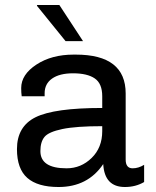

<svg xmlns="http://www.w3.org/2000/svg" viewBox="-20 -740 625 770"><path d="M128 -717 129 -720H218L313 -575H243ZM284 -521Q484 -521 484 -365V-100Q484 -65 512 -65Q535 -65 558 -79V-10Q524 10 481 10Q399 10 394 -82Q332 10 215 10Q131 10 89.5 -26.5Q48 -63 48 -142Q48 -233 123 -270Q198 -307 390 -307V-354Q390 -405 360 -425.5Q330 -446 273 -446Q219 -446 189 -425Q159 -404 159 -366V-354H67Q65 -368 65 -387Q65 -441 126 -481Q187 -521 275 -521ZM390 -234Q285 -234 230 -222.5Q175 -211 158.5 -191Q142 -171 142 -134Q142 -65 247 -65Q305 -65 347.5 -106.5Q390 -148 390 -214Z"/></svg>

Font: Chivo
Style: Regular
Weight: 400
Designer: Hector Gatti
Foundry: Omnibus-Type
Version: Version 1.007;PS 001.007;hotconv 1.0.88;makeotf.lib2.5.64775